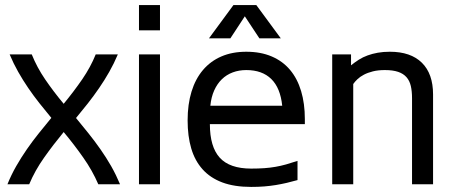

<svg xmlns="http://www.w3.org/2000/svg" viewBox="-20 -736 1816 767"><path d="M450.7 -518.6Q435.5 -482.4 416.5 -449Q397.5 -415.5 376 -384.3Q354.5 -353 331.1 -323.2Q307.6 -293.5 283.7 -264.6Q308.6 -234.4 333.5 -203.4Q358.4 -172.4 381.3 -139.6Q404.3 -106.9 424.1 -72.3Q443.8 -37.6 459.5 0H372.6Q349.1 -54.7 312.7 -106.4Q276.4 -158.2 234.4 -208.5Q192.9 -158.2 156.2 -106.4Q119.6 -54.7 96.7 0H9.8Q24.9 -37.6 44.9 -72.5Q64.9 -107.4 87.6 -140.1Q110.4 -172.9 135.3 -203.9Q160.2 -234.9 185.1 -265.1Q161.1 -293.9 137.7 -323.5Q114.3 -353 92.8 -384.5Q71.3 -416 52.5 -449.2Q33.7 -482.4 18.6 -518.6H106.9Q127.4 -467.3 160.4 -418.9Q193.4 -370.6 234.4 -321.3Q275.4 -371.1 308.6 -419.4Q341.8 -467.8 362.3 -518.6Z M535.2 -614.7V-715.8H619.1V-614.7ZM535.2 0V-518.6H619.1V0Z M1168.5 -16.6Q1146.5 -10.3 1125.2 -5.4Q1104 -0.5 1081.8 3.2Q1059.6 6.8 1035.4 8.8Q1011.2 10.7 983.4 10.7Q916 10.7 867.9 -7.3Q819.8 -25.4 789.1 -59.8Q758.3 -94.2 743.9 -143.3Q729.5 -192.4 729.5 -254.9Q729.5 -319.3 745.1 -370.1Q760.7 -420.9 790.8 -456.3Q820.8 -491.7 864.3 -510.5Q907.7 -529.3 963.9 -529.3Q1021.5 -529.3 1065.4 -510.5Q1109.4 -491.7 1138.7 -456.8Q1168 -421.9 1182.9 -372.1Q1197.8 -322.3 1197.8 -260.3V-240.2H818.4Q818.4 -149.4 857.9 -106Q897.5 -62.5 983.4 -62.5Q1012.7 -62.5 1036.1 -64.2Q1059.6 -65.9 1080.6 -69.6Q1101.6 -73.2 1122.6 -79.1Q1143.6 -85 1168.5 -93.3ZM1107.4 -313.5Q1100.1 -384.8 1063.7 -420.4Q1027.3 -456.1 963.9 -456.1Q934.6 -456.1 909.7 -446.8Q884.8 -437.5 866.2 -419.4Q847.7 -401.4 835.7 -374.8Q823.7 -348.1 820.3 -313.5ZM912.6 -715.8H1003.9L1101.6 -583H1016.1L958 -670.9L900.4 -583H814.9Z M1382.3 -518.6V-475.1Q1397.5 -487.3 1413.6 -497.6Q1429.7 -507.8 1448.5 -514.6Q1467.3 -521.5 1489.3 -525.4Q1511.2 -529.3 1537.6 -529.3Q1620.6 -529.3 1665.3 -485.4Q1710 -441.4 1710 -358.4V0H1626V-343.3Q1626 -371.6 1621.1 -392.6Q1616.2 -413.6 1603.8 -427.7Q1591.3 -441.9 1570.3 -449Q1549.3 -456.1 1517.6 -456.1Q1490.2 -456.1 1469.7 -450.9Q1449.2 -445.8 1433.8 -437.7Q1418.5 -429.7 1408 -419.7Q1397.5 -409.7 1391.1 -400.4V0H1307.1V-518.6Z"/></svg>

Font: Arian AMU
Style: Regular
Weight: 400
Designer: Ruben Hakobyan (Tarumian)
Foundry: Ruben Hakobyan (Tarumian)
Version: Version 4.003